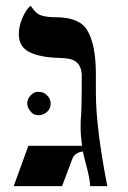

<svg xmlns="http://www.w3.org/2000/svg" viewBox="-20 -637 438 657"><path d="M308.1 -318.8Q308.1 -200.2 347.2 0H288.6Q287.6 -24.4 276.4 -66.7Q265.1 -108.9 263.7 -118.7Q235.4 -114.7 227.5 -93.3L192.4 0H26.9L77.1 -138.2H260.7Q255.9 -175.3 255.9 -198.2Q255.9 -221.2 256.1 -223.6Q256.3 -226.1 256.8 -231.7Q257.3 -237.3 257.8 -247.8Q258.3 -258.3 258.8 -275.4Q259.8 -310.5 259.8 -381.3Q257.3 -432.1 208.5 -437Q193.4 -438.5 166.3 -439.7Q139.2 -440.9 114 -447Q88.9 -453.1 73.2 -462.9Q44.4 -481.9 44.4 -520Q44.4 -558.6 69.3 -599.6Q76.7 -611.3 85 -617.2Q100.1 -595.2 111.8 -588.4Q129.9 -578.1 168.5 -578.1Q251 -578.1 277.8 -534.7Q308.1 -485.4 308.1 -382.8ZM153.3 -282.7Q153.3 -257.8 128.4 -246.1Q121.1 -242.7 112.8 -242.7Q97.2 -242.7 88.4 -251.5Q73.2 -266.6 73.2 -282.7Q73.2 -298.8 85 -310.8Q96.7 -322.8 108.9 -322.8Q121.1 -322.8 128.4 -319.6Q135.7 -316.4 141.1 -310.5Q153.3 -298.8 153.3 -282.7Z"/></svg>

Font: Cardo-Italic
Style: Italic
Weight: 400
Italic angle: -12°
Designer: David J. Perry
Foundry: David J. Perry
Version: Version 0.991